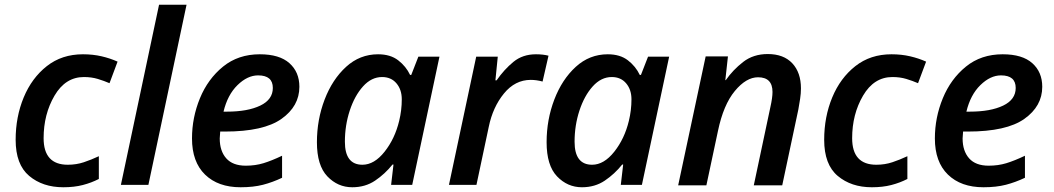

<svg xmlns="http://www.w3.org/2000/svg" viewBox="-20 -780 4445 810"><path d="M247 10Q293 10 329.5 0.5Q366 -9 397 -25V-121Q365 -106 333.5 -95.5Q302 -85 266 -85Q164 -85 164 -197Q164 -298 210 -376.5Q256 -455 334 -455Q366 -455 392.5 -447Q419 -439 442 -429L476 -520Q445 -534 408.5 -542.5Q372 -551 330 -551Q241 -551 177.5 -501Q114 -451 80 -369Q46 -287 46 -190Q46 -86 103 -38Q160 10 247 10Z M490 0 651 -760H767L606 0Z M995 10Q1049 10 1089.5 -0.5Q1130 -11 1170 -30V-123Q1126 -102 1091.5 -91.5Q1057 -81 1017 -81Q962 -81 934.5 -112Q907 -143 907 -196Q907 -205 909 -225H929Q1092 -225 1167.5 -278.5Q1243 -332 1243 -414Q1243 -476 1201 -513.5Q1159 -551 1076 -551Q985 -551 921 -499Q857 -447 823.5 -365.5Q790 -284 790 -196Q790 -97 845 -43.5Q900 10 995 10ZM923 -309Q940 -380 982 -421Q1024 -462 1069 -462Q1131 -462 1131 -409Q1131 -360 1078 -334.5Q1025 -309 937 -309Z M1466 10Q1521 10 1562.5 -18Q1604 -46 1636 -86H1640L1630 0H1719L1834 -541H1745L1715 -464H1710Q1693 -500 1660 -525.5Q1627 -551 1575 -551Q1498 -551 1440 -498Q1382 -445 1349.5 -360Q1317 -275 1317 -180Q1317 -82 1361 -36Q1405 10 1466 10ZM1509 -85Q1435 -85 1435 -182Q1435 -251 1455.5 -313.5Q1476 -376 1511.5 -415.5Q1547 -455 1592 -455Q1630 -455 1652.5 -428.5Q1675 -402 1675 -361Q1675 -315 1664 -270Q1646 -195 1602.5 -140Q1559 -85 1509 -85Z M1874 0H1990L2042 -245Q2059 -328 2106 -385.5Q2153 -443 2219 -443Q2243 -443 2269 -436L2294 -545Q2271 -551 2241 -551Q2185 -551 2146 -519Q2107 -487 2075 -441H2070L2080 -541H1989Z M2435 10Q2490 10 2531.5 -18Q2573 -46 2605 -86H2609L2599 0H2688L2803 -541H2714L2684 -464H2679Q2662 -500 2629 -525.5Q2596 -551 2544 -551Q2467 -551 2409 -498Q2351 -445 2318.5 -360Q2286 -275 2286 -180Q2286 -82 2330 -36Q2374 10 2435 10ZM2478 -85Q2404 -85 2404 -182Q2404 -251 2424.5 -313.5Q2445 -376 2480.5 -415.5Q2516 -455 2561 -455Q2599 -455 2621.5 -428.5Q2644 -402 2644 -361Q2644 -315 2633 -270Q2615 -195 2571.5 -140Q2528 -85 2478 -85Z M2841 2H2960L3009 -228Q3032 -338 3080 -396Q3128 -454 3178 -454Q3239 -454 3239 -392Q3239 -368 3230 -328L3160 2H3280L3348 -318Q3352 -340 3355.5 -363Q3359 -386 3359 -407Q3359 -474 3322.5 -513Q3286 -552 3219 -552Q3158 -552 3115 -518.5Q3072 -485 3042 -442H3040L3051 -542H2957Z M3658 10Q3704 10 3740.5 0.5Q3777 -9 3808 -25V-121Q3776 -106 3744.5 -95.5Q3713 -85 3677 -85Q3575 -85 3575 -197Q3575 -298 3621 -376.5Q3667 -455 3745 -455Q3777 -455 3803.5 -447Q3830 -439 3853 -429L3887 -520Q3856 -534 3819.5 -542.5Q3783 -551 3741 -551Q3652 -551 3588.5 -501Q3525 -451 3491 -369Q3457 -287 3457 -190Q3457 -86 3514 -38Q3571 10 3658 10Z M4129 10Q4183 10 4223.5 -0.5Q4264 -11 4304 -30V-123Q4260 -102 4225.5 -91.5Q4191 -81 4151 -81Q4096 -81 4068.5 -112Q4041 -143 4041 -196Q4041 -205 4043 -225H4063Q4226 -225 4301.5 -278.5Q4377 -332 4377 -414Q4377 -476 4335 -513.5Q4293 -551 4210 -551Q4119 -551 4055 -499Q3991 -447 3957.5 -365.5Q3924 -284 3924 -196Q3924 -97 3979 -43.5Q4034 10 4129 10ZM4057 -309Q4074 -380 4116 -421Q4158 -462 4203 -462Q4265 -462 4265 -409Q4265 -360 4212 -334.5Q4159 -309 4071 -309Z"/></svg>

Font: Noto Sans UI Medium
Style: Italic
Weight: 500
Italic angle: -12°
Designer: Monotype Design Team
Foundry: Monotype Imaging Inc.
Version: Version 1.901